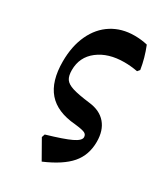

<svg xmlns="http://www.w3.org/2000/svg" viewBox="-163 -537 690 791"><g transform="rotate(30 181.5 -141.5)"><path d="M117 91 122 76Q201 53 234.5 37Q268 21 268 5Q268 -8 256.5 -13.5Q245 -19 209 -23Q121 -30 78.5 -79Q36 -128 36 -222Q36 -295 61.5 -349.5Q87 -404 133 -433Q179 -462 239 -462Q272 -462 301 -455Q322 -403 330 -351L321 -340Q288 -346 258 -346Q182 -346 134 -309Q86 -272 86 -210Q86 -182 96 -167.5Q106 -153 133 -144.5Q160 -136 217 -129Q268 -123 295.5 -91Q323 -59 323 -5Q323 58 286 101Q249 144 167 179Z"/></g></svg>

Font: Alegreya Medium
Style: Regular
Weight: 500
Designer: Juan Pablo del Peral
Foundry: Huerta Tipografica
Version: Version 2.007; ttfautohint (v1.6)